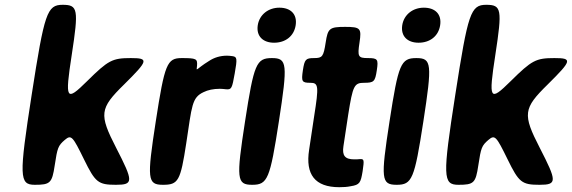

<svg xmlns="http://www.w3.org/2000/svg" viewBox="-20 -770 2383 800"><path d="M330 -106C377 -10 389 0 463 0C537 0 536 -14 464 -154C392 -294 395 -318 497 -418C598 -518 601 -528 525 -528C448 -528 431 -519 343 -432C255 -345 250 -353 279 -542C308 -731 305 -750 241 -750C176 -750 165 -716 112 -375C59 -34 60 0 125 0C189 0 197 -7 208 -81C219 -154 222 -163 250 -187C277 -210 283 -202 330 -106Z M926 -538C897 -538 872 -530 851 -516C794 -481 798 -468 801 -497C803 -525 798 -528 737 -528C676 -528 666 -504 629 -264C592 -24 594 0 659 0C723 0 732 -16 756 -173C780 -330 779 -363 828 -386C846 -395 869 -400 896 -400C904 -400 913 -399 922 -398C945 -396 947 -402 958 -464C969 -526 968 -533 949 -536C941 -537 933 -538 926 -538Z M1142 -264C1179 -504 1177 -528 1113 -528C1048 -528 1038 -504 1001 -264C964 -24 966 0 1031 0C1095 0 1105 -24 1142 -264ZM1122 -592C1169 -592 1205 -619 1212 -665C1219 -711 1191 -738 1144 -738C1098 -738 1061 -709 1054 -665C1047 -619 1076 -592 1122 -592Z M1394 10C1411 10 1427 9 1441 6C1479 0 1483 -8 1491 -57C1498 -105 1497 -108 1479 -107C1472 -106 1464 -106 1456 -106C1417 -106 1405 -122 1411 -161L1431 -293C1450 -413 1456 -425 1497 -425C1538 -425 1543 -430 1550 -477C1557 -523 1554 -528 1513 -528C1472 -528 1469 -534 1478 -593C1487 -652 1482 -658 1418 -658C1353 -658 1346 -652 1337 -593C1328 -534 1323 -528 1289 -528C1254 -528 1249 -523 1242 -477C1235 -430 1238 -425 1273 -425C1307 -425 1309 -412 1289 -286L1268 -146C1252 -43 1292 10 1394 10Z M1744 -264C1781 -504 1779 -528 1715 -528C1650 -528 1640 -504 1603 -264C1566 -24 1568 0 1633 0C1697 0 1707 -24 1744 -264ZM1724 -592C1771 -592 1807 -619 1814 -665C1821 -711 1793 -738 1746 -738C1700 -738 1663 -709 1656 -665C1649 -619 1678 -592 1724 -592Z M2095 -106C2142 -10 2154 0 2228 0C2302 0 2301 -14 2229 -154C2157 -294 2160 -318 2262 -418C2363 -518 2366 -528 2290 -528C2213 -528 2196 -519 2108 -432C2020 -345 2015 -353 2044 -542C2073 -731 2070 -750 2006 -750C1941 -750 1930 -716 1877 -375C1824 -34 1825 0 1890 0C1954 0 1962 -7 1973 -81C1984 -154 1987 -163 2015 -187C2042 -210 2048 -202 2095 -106Z"/></svg>

Font: Asimov Print
Style: AIt
Weight: 500
Designer: Google
Version: Version 2.000980: 2014